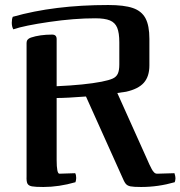

<svg xmlns="http://www.w3.org/2000/svg" viewBox="-20 -733 720 766"><path d="M360 -660Q398 -660 418.5 -651.5Q439 -643 447.5 -622.5Q456 -602 456 -564V-476Q456 -452 450 -439Q444 -426 429.5 -419.5Q415 -413 385 -407Q318 -394 206 -389V-577Q206 -595 188 -595Q139 -595 103 -583Q86 -577 86 -562V-30Q85 -9 89.5 -0.5Q94 8 107.5 10.5Q121 13 153 13Q215 13 281 -6Q284 -15 284 -23Q284 -35 280 -42L217 -40Q206 -40 206 -95V-342Q245 -342 323 -348L466 -30Q475 -8 481.5 0Q488 8 500.5 10.5Q513 13 543 13Q611 13 677 -6Q680 -14 680 -22Q680 -30 676 -42L607 -40Q600 -40 595 -45Q589 -51 585 -59L580 -69Q577 -74 568 -95L448 -362Q483 -367 483 -367Q532 -378 554 -403Q576 -428 576 -472V-578Q576 -631 560.5 -660Q545 -689 510 -701Q475 -713 412 -713Q196 -713 31 -666Q27 -657 27 -642Q27 -627 33 -616Q77 -631 176.5 -645.5Q276 -660 360 -660Z"/></svg>

Font: Federant
Style: Regular
Weight: 400
Designer: Olexa M. Volochay, Alexei Vanyashin, Otto Ludwig Naegele
Foundry: Cyreal (www.cyreal.org)
Version: Version 1.011; ttfautohint (v1.4.1)